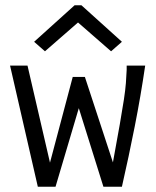

<svg xmlns="http://www.w3.org/2000/svg" viewBox="-20 -705 590 726"><path d="M123 1 18 -457H84L169 -90L255 -414H301L407 -91Q423 -178 433 -235Q443 -292 448.5 -328.5Q454 -365 456 -390.5Q458 -416 459 -441V-457H529Q512 -341 489.5 -227Q467 -113 441 1H371L278 -296L190 1ZM150 -511 109 -547 262 -685H288L441 -547L400 -511L275 -620Z"/></svg>

Font: Inconsolata SemiExpanded
Style: Regular
Weight: 400
Width: 6
Monospace: yes
Designer: Raph Levien, Cyreal, Brenton Simpson
Foundry: Raph Levien, Cyreal, Google
Version: Version 3.000; ttfautohint (v1.8.2.53-6de2)